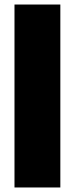

<svg xmlns="http://www.w3.org/2000/svg" viewBox="-20 -828 330 848"><path d="M44 0V-808H246.5V0Z"/></svg>

Font: Encode Sans SemiCondensed SemiCondensed Black
Style: Regular
Weight: 900
Width: 4
Designer: Multiple Designers
Foundry: Impallari Type
Version: Version 3.000; ttfautohint (v1.8.3) -l 8 -r 50 -G 200 -x 14 